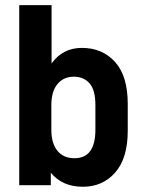

<svg xmlns="http://www.w3.org/2000/svg" viewBox="-20 -710 555 736"><path d="M174.8 -47.9V0H53.7V-690.4H177.7V-466.8Q220.7 -526.4 293.9 -526.4Q372.1 -526.4 420.9 -472.7Q469.7 -418.9 469.7 -311.5V-209Q469.7 -102.5 420.9 -47.9Q373 5.9 297.9 5.9Q218.8 5.9 174.8 -47.9ZM345.7 -212.9V-306.6Q345.7 -365.2 323.2 -390.6Q300.8 -416 262.7 -416Q223.6 -416 200.2 -387.7Q176.8 -359.4 176.8 -306.6V-212.9Q176.8 -160.2 200.2 -131.8Q223.6 -103.5 265.6 -103.5Q345.7 -103.5 345.7 -212.9Z"/></svg>

Font: Altinn-DIN
Style: DIN-Bold
Weight: 700
Designer: Charles Nix
Foundry: Altinn
Version: Version 2.00